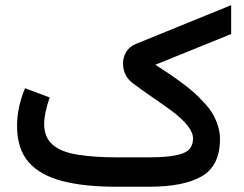

<svg xmlns="http://www.w3.org/2000/svg" viewBox="-20 -710 926 730"><path d="M546.4 0H422.9Q299.8 0 216.8 -21.7Q133.8 -43.5 90.3 -91.8Q44.9 -142.6 44.9 -231.4Q44.9 -302.7 75.2 -374.5L168.9 -339.4Q147.9 -278.3 147.9 -238.8Q147.9 -187.5 180.7 -159.4Q213.4 -131.3 277.3 -121.6Q340.3 -111.8 422.9 -111.8H545.9Q633.8 -111.8 673.8 -126.5Q713.9 -140.1 713.9 -183.6Q713.9 -228 631.3 -289.6Q608.9 -306.2 557.9 -341.3Q506.8 -376.5 484.4 -394Q447.8 -421.9 447.8 -468.8Q447.8 -493.2 460.2 -513.2Q472.7 -533.2 496.6 -543L858.9 -690.4V-580.6L570.8 -463.9Q603.5 -442.4 622.6 -429.7Q641.6 -417 671.1 -395.3Q700.7 -373.5 718.3 -357.4Q735.8 -341.3 756.8 -318.8Q777.8 -296.4 789.3 -276.1Q800.8 -255.9 808.6 -231.2Q816.4 -206.5 816.4 -181.6Q816.4 -80.1 747.6 -40Q679.2 0 546.4 0Z"/></svg>

Font: Vazirmatn UI FD NL Medium
Style: Regular
Weight: 500
Designer: Saber Rastikerdar
Foundry: Saber Rastikerdar
Version: Version 33.003